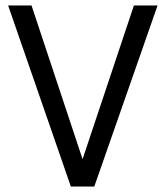

<svg xmlns="http://www.w3.org/2000/svg" viewBox="-20 -686 607 705"><path d="M283.2 -101.6 471.7 -666H558.6L326.2 -1H240.2L9.8 -666H95.7Z"/></svg>

Font: BF_TEXT
Style: Regular
Weight: 400
Foundry: EA DICE
Version: Version 1.404